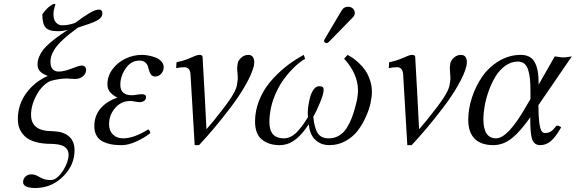

<svg xmlns="http://www.w3.org/2000/svg" viewBox="-20 -718 2897 966"><path d="M325.2 61Q325.2 11.7 255.9 6.8Q250 5.9 238.8 5.9Q191.4 5.9 157.5 -4.2Q123.5 -14.2 105 -32.2Q86.4 -50.3 78.1 -71.5Q69.8 -92.8 69.8 -119.1Q69.8 -190.4 111.1 -248Q152.3 -305.7 220.2 -335.9Q194.3 -346.2 181.6 -358.9Q168.9 -371.6 168.9 -394Q168.9 -413.6 177 -432.6Q185.1 -451.7 197 -467.3Q209 -482.9 230.2 -501.2Q251.5 -519.5 271 -533.7Q290.5 -547.9 320.8 -567.9Q295.4 -561 271 -561Q225.1 -561 209 -580.1Q192.9 -599.1 192.9 -646Q220.2 -685.5 250 -698.2H258.8L250 -663.1Q249 -654.3 249 -646Q249 -618.2 262 -604.5Q274.9 -590.8 292 -590.8Q318.8 -590.8 342.8 -598.1Q351.6 -600.1 359.9 -604Q439.5 -664.1 469.2 -668.9Q471.2 -669.9 476.1 -669.9Q495.1 -669.9 495.1 -651.9Q495.1 -647 494.1 -644Q491.2 -626.5 465.3 -613.3Q439.5 -600.1 372.1 -579.1Q326.2 -545.9 296.9 -518.6Q267.6 -491.2 254.6 -470.2Q241.7 -449.2 237.8 -435.5Q233.9 -421.9 233.9 -405.8Q233.9 -381.3 245.4 -369.6Q256.8 -357.9 274.9 -357.9Q300.8 -357.9 338.1 -372.1Q375.5 -386.2 381.8 -387.2Q384.8 -388.2 391.1 -388.2Q400.9 -388.2 407 -382.6Q413.1 -377 413.1 -367.2Q413.1 -346.7 396.7 -333.7Q380.4 -320.8 358.9 -320.8Q354.5 -320.8 345.5 -321.3Q336.4 -321.8 332 -321.8Q324.7 -323.2 317.9 -323.2Q281.2 -323.2 234.9 -311Q192.9 -292.5 164.6 -241Q136.2 -189.5 136.2 -140.1Q136.2 -58.1 242.2 -58.1Q252 -58.1 256.8 -57.1Q302.7 -54.2 328.9 -30Q355 -5.9 355 38.1Q355 110.4 301.3 166Q247.6 221.7 174.8 227.1Q169.9 228 160.2 228Q96.2 228 96.2 198.2Q96.2 181.2 108.2 170.2Q120.1 159.2 137.2 159.2Q154.3 159.2 169.9 168Q190.4 179.7 203.1 183.8Q215.8 188 236.8 188Q256.8 188 278.3 164.8Q299.8 141.6 312.5 111.8Q325.2 82 325.2 61Z M528.8 -92.8Q528.8 -60.5 548.1 -41.3Q567.4 -22 599.6 -22Q654.3 -22 725.6 -66.9Q735.8 -60.1 735.8 -47.9Q706.1 -24.4 665.8 -6.1Q625.5 12.2 593.8 12.2Q571.8 12.2 553.7 10.3Q535.6 8.3 516.6 2.2Q497.6 -3.9 484.4 -13.9Q471.2 -23.9 462.9 -41.5Q454.6 -59.1 454.6 -83Q454.6 -136.2 486.1 -172.6Q517.6 -209 570.8 -227.1Q546.9 -238.8 533.7 -254.4Q520.5 -270 520.5 -293.9Q520.5 -336.4 547.1 -371.1Q573.7 -405.8 613 -423.8Q652.3 -441.9 693.8 -441.9Q709 -441.9 726.6 -438.7Q744.1 -435.5 762.2 -428.7Q780.3 -421.9 792 -408.9Q803.7 -396 803.7 -378.9Q803.7 -361.3 791 -347.2Q778.3 -333 760.7 -333Q748 -333 741 -341.3Q733.9 -349.6 730.7 -361.3Q727.5 -373 723.9 -384.8Q720.2 -396.5 709.7 -404.8Q699.2 -413.1 681.6 -413.1Q639.6 -413.1 612.5 -374Q585.4 -335 585.4 -291Q585.4 -238.8 643.6 -238.8Q651.4 -238.8 668 -241.5Q684.6 -244.1 692.4 -244.1Q714.8 -244.1 714.8 -230Q714.8 -217.3 705.6 -210.7Q696.3 -204.1 682.6 -204.1Q674.3 -204.1 658.7 -207Q643.1 -210 635.7 -210Q589.8 -210 559.3 -174.8Q528.8 -139.6 528.8 -92.8Z M938.5 -344.2Q936 -377.9 910.2 -379.9Q885.3 -379.9 866.2 -375Q866.7 -379.9 867.2 -389.9Q867.7 -399.9 868.2 -404.8Q899.9 -411.1 923.6 -420.7Q947.3 -430.2 960 -436Q972.7 -441.9 984.4 -441.9Q999.5 -441.9 999.5 -429.2Q999.5 -425.8 1000 -418.2Q1000.5 -410.6 1000.5 -407.2Q1002 -377.9 1005.4 -319.6Q1008.8 -261.2 1010.3 -231.9Q1016.1 -131.3 1018.1 -79.1Q1019 -75.2 1019 -67.9Q1026.9 -77.6 1056.2 -111.8Q1115.7 -185.5 1140.9 -223.9Q1166 -262.2 1171.4 -286.1Q1173.8 -297.9 1176.3 -319.8V-329.1Q1176.3 -337.9 1174.8 -351.1Q1173.3 -364.3 1173.3 -372.1V-379.9Q1174.3 -387.2 1176.3 -400.9Q1179.7 -415.5 1194.8 -428.7Q1210 -441.9 1229.5 -441.9Q1244.6 -441.9 1252 -431.6Q1259.3 -421.4 1259.3 -404.8Q1259.3 -398.9 1258.3 -396Q1258.3 -390.1 1257.3 -387.2Q1247.6 -346.2 1214.8 -289.1Q1182.1 -231.9 1137.9 -174.3Q1093.8 -116.7 1055.7 -71.5Q1017.6 -26.4 981.4 12.2H970.2H959.5Q956.1 -47.4 949 -166Q941.9 -284.7 938.5 -344.2Z M1851.1 -255.9Q1851.1 -231 1844 -198.5Q1836.9 -166 1820.1 -128.7Q1803.2 -91.3 1779.5 -60.3Q1755.9 -29.3 1718.5 -8.5Q1681.2 12.2 1637.2 12.2Q1626 12.2 1621.1 11.2Q1586.9 7.3 1562.7 -18.1Q1538.6 -43.5 1533.2 -92.8Q1471.2 3.9 1403.3 11.2Q1398.4 12.2 1387.2 12.2Q1331.5 12.2 1297.4 -16.1Q1263.2 -44.4 1263.2 -106.9Q1263.2 -160.6 1283.7 -212.4Q1304.2 -264.2 1339.6 -306.2Q1375 -348.1 1417.5 -382.1Q1460 -416 1508.3 -441.9Q1509.3 -438.5 1511.7 -431.9Q1514.2 -425.3 1515.1 -421.9Q1503.9 -416 1487.8 -403.8Q1471.7 -391.6 1450.2 -369.6Q1428.7 -347.7 1409.2 -321.3Q1389.6 -294.9 1372.1 -258.5Q1354.5 -222.2 1345.2 -184.1Q1335.4 -140.1 1335.4 -105Q1335.4 -62.5 1353.5 -42.2Q1371.6 -22 1409.2 -22Q1427.7 -22 1446 -32Q1464.4 -42 1480.7 -61Q1497.1 -80.1 1506.6 -93.5Q1516.1 -106.9 1529.3 -127.9Q1528.3 -135.7 1528.3 -150.9Q1528.3 -164.6 1531.2 -185.1Q1534.2 -205.6 1540.3 -228.8Q1546.4 -252 1558.3 -268.1Q1570.3 -284.2 1585.4 -284.2Q1598.6 -284.2 1603.5 -280Q1608.4 -275.9 1608.4 -266.1Q1608.4 -245.6 1589.8 -200.9Q1571.3 -156.2 1556.2 -130.9Q1561.5 -74.7 1578.4 -48.3Q1595.2 -22 1633.3 -22Q1662.1 -22 1685.1 -35.2Q1708 -48.3 1723.9 -73.2Q1739.7 -98.1 1750.2 -125.7Q1760.7 -153.3 1770 -189.9Q1771 -193.4 1772.7 -200.9Q1774.4 -208.5 1775.4 -211.9Q1781.2 -240.2 1781.2 -262.2Q1781.2 -345.7 1711.4 -422.9Q1714.4 -425.8 1720.2 -432.4Q1726.1 -439 1729 -441.9Q1741.2 -435.5 1752.9 -427.7Q1764.6 -419.9 1783.7 -402.6Q1802.7 -385.3 1816.4 -366Q1830.1 -346.7 1840.6 -317.4Q1851.1 -288.1 1851.1 -255.9ZM1700.2 -667Q1710.4 -684.1 1732.4 -684.1Q1746.1 -684.1 1755.6 -674.8Q1765.1 -665.5 1765.1 -652.8Q1765.1 -647.9 1764.2 -646Q1762.2 -636.7 1755.4 -630.9L1636.2 -508.8Q1628.4 -501 1623 -501Q1618.2 -501 1614.3 -504.4Q1610.4 -507.8 1610.4 -512.2V-514.2L1611.3 -515.1Q1611.3 -515.6 1611.8 -516.8Q1612.3 -518.1 1612.3 -519Q1614.3 -522.9 1615.2 -523.9L1688 -647Q1693.4 -654.8 1700.2 -667Z M2008.3 -344.2Q2005.9 -377.9 1980 -379.9Q1955.1 -379.9 1936 -375Q1936.5 -379.9 1937 -389.9Q1937.5 -399.9 1938 -404.8Q1969.7 -411.1 1993.4 -420.7Q2017.1 -430.2 2029.8 -436Q2042.5 -441.9 2054.2 -441.9Q2069.3 -441.9 2069.3 -429.2Q2069.3 -425.8 2069.8 -418.2Q2070.3 -410.6 2070.3 -407.2Q2071.8 -377.9 2075.2 -319.6Q2078.6 -261.2 2080.1 -231.9Q2085.9 -131.3 2087.9 -79.1Q2088.9 -75.2 2088.9 -67.9Q2096.7 -77.6 2126 -111.8Q2185.5 -185.5 2210.7 -223.9Q2235.8 -262.2 2241.2 -286.1Q2243.7 -297.9 2246.1 -319.8V-329.1Q2246.1 -337.9 2244.6 -351.1Q2243.2 -364.3 2243.2 -372.1V-379.9Q2244.1 -387.2 2246.1 -400.9Q2249.5 -415.5 2264.6 -428.7Q2279.8 -441.9 2299.3 -441.9Q2314.5 -441.9 2321.8 -431.6Q2329.1 -421.4 2329.1 -404.8Q2329.1 -398.9 2328.1 -396Q2328.1 -390.1 2327.1 -387.2Q2317.4 -346.2 2284.7 -289.1Q2252 -231.9 2207.8 -174.3Q2163.6 -116.7 2125.5 -71.5Q2087.4 -26.4 2051.3 12.2H2040H2029.3Q2025.9 -47.4 2018.8 -166Q2011.7 -284.7 2008.3 -344.2Z M2625 -179.2 2648.9 -220.2V-259.8Q2648.9 -294.9 2646.5 -319.6Q2644 -344.2 2637.5 -365.7Q2630.9 -387.2 2618.2 -397.7Q2605.5 -408.2 2585.9 -408.2Q2552.2 -408.2 2522.9 -387.5Q2493.7 -366.7 2473.9 -334.5Q2454.1 -302.2 2439.7 -262.7Q2425.3 -223.1 2418.7 -186Q2412.1 -148.9 2412.1 -118.2Q2412.1 -22 2476.1 -22Q2534.7 -22 2625 -179.2ZM2600.1 -441.9Q2648.9 -441.9 2669.4 -406.5Q2689.9 -371.1 2689.9 -301.8V-292L2771 -434.1Q2775.9 -434.1 2786.6 -432.4Q2797.4 -430.7 2799.8 -430.2L2814.9 -429.2Q2822.8 -428.7 2837.2 -431.4Q2851.6 -434.1 2856.9 -434.1L2689 -189Q2689 -136.2 2692.9 -104.5Q2696.8 -72.8 2703.6 -60.8Q2710.4 -48.8 2721.2 -48.8Q2739.3 -48.8 2751.2 -56.4Q2763.2 -64 2780.3 -85.9Q2795.9 -85.9 2803.2 -77.1Q2775.9 -29.3 2752 -8.5Q2728 12.2 2698.2 12.2Q2667 12.2 2657 -18.3Q2647 -48.8 2647.9 -127.9Q2599.1 -58.6 2559.6 -25.9Q2520 6.8 2478 11.2Q2473.1 12.2 2462.9 12.2Q2399.9 12.2 2367.9 -20.3Q2335.9 -52.7 2335.9 -115.2Q2335.9 -170.4 2354.7 -227.8Q2373.5 -285.2 2406.7 -333Q2439.9 -380.9 2491 -411.4Q2542 -441.9 2600.1 -441.9Z"/></svg>

Font: Common Serif
Style: Italic
Weight: 400
Italic angle: -12°
Designer: Philipp H. Poll, Khaled Hosny
Foundry: Stefan Peev, Context Ltd.
Version: Version 1.026